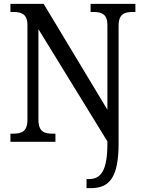

<svg xmlns="http://www.w3.org/2000/svg" viewBox="-20 -734 746 994"><path d="M428 240H450C546 240 594 186 594 8V-600C594 -663 626 -672 668 -672H681V-714H449V-672H463C504 -672 536 -663 536 -604V-166L206 -714H34V-672H48C89 -672 122 -663 122 -604V-114C122 -51 90 -42 47 -42H34V0H267V-42H253C211 -42 179 -51 179 -114V-583L536 -2V9C536 150 502 193 441 193H428Z"/></svg>

Font: Noto Serif Thai SemiCondensed
Style: Regular
Weight: 400
Width: 4
Designer: Monotype Design Team
Foundry: Monotype Imaging Inc.
Version: Version 2.002